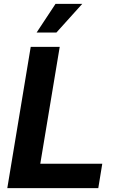

<svg xmlns="http://www.w3.org/2000/svg" viewBox="-20 -969 602 989"><path d="M17.6 0 138.2 -727.5H287.6L187.5 -125.5H506.8L486.3 0ZM168.5 -801.3 266.1 -949.2H403.8L270.5 -801.3Z"/></svg>

Font: Inter 20pt
Style: Bold Italic
Weight: 700
Italic angle: -9.3988°
Version: Version 4.001;git-66647c0bb